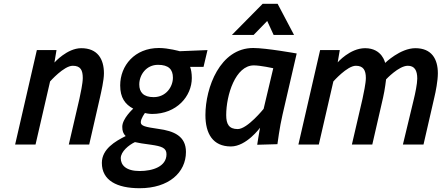

<svg xmlns="http://www.w3.org/2000/svg" viewBox="-20 -765 2337 1016"><path d="M245 -334C245 -334 318 -417 365 -417C407 -417 418 -393 418 -352C418 -324 406 -269 400 -241L344 0H452L509 -249C516 -281 530 -340 530 -377C530 -453 496 -510 410 -510C335 -510 268 -434 268 -434L279 -500H175L60 0H168Z M793 -251C739 -251 717 -277 717 -318C717 -369 754 -422 816 -422C872 -422 895 -398 895 -354C895 -306 859 -251 793 -251ZM780 1C834 9 861 17 861 51C861 116 789 140 719 140C647 140 619 109 619 72C619 37 662 2 694 -13C710 -9 741 -4 780 1ZM719 231C873 231 964 148 964 39C964 -45 900 -72 818 -83C750 -93 725 -98 725 -118C725 -138 747 -167 747 -167C747 -167 765 -162 785 -162C915 -162 995 -256 995 -352C995 -378 991 -398 986 -411H1057L1078 -500L931 -494C931 -494 871 -511 821 -511C693 -511 616 -418 616 -313C616 -248 642 -213 685 -190C685 -190 627 -138 627 -94C627 -72 632 -58 645 -45C589 -17 519 24 519 97C519 190 599 231 719 231Z M1323 -419C1358 -419 1426 -404 1426 -404L1375 -189C1375 -189 1289 -82 1238 -82C1191 -82 1177 -109 1177 -156C1177 -262 1226 -419 1323 -419ZM1202 10C1284 10 1356 -89 1356 -89C1352 -70 1341 1 1341 1L1448 -2C1448 -2 1460 -95 1475 -158L1550 -482C1550 -482 1389 -511 1320 -511C1144 -511 1067 -301 1067 -156C1067 -58 1106 10 1202 10ZM1322 -580 1394 -654 1428 -580H1536L1449 -745H1370L1207 -580Z M2007 -248C2017 -291 2023 -345 2023 -345C2023 -345 2090 -417 2138 -417C2174 -417 2188 -392 2188 -349C2188 -322 2177 -269 2170 -241L2112 0H2221L2278 -248C2286 -281 2297 -338 2297 -377C2297 -453 2264 -510 2178 -510C2098 -510 2018 -432 2018 -432C2018 -432 2003 -510 1912 -510C1832 -510 1767 -435 1767 -435L1778 -500H1674L1559 0H1667L1744 -334C1744 -334 1817 -417 1863 -417C1903 -417 1916 -393 1916 -352C1916 -325 1904 -269 1898 -241L1842 0H1950Z"/></svg>

Font: RazerF5 SemiBold
Style: Italic
Weight: 600
Foundry: Razer Inc.
Version: Version 2